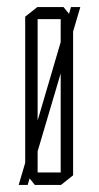

<svg xmlns="http://www.w3.org/2000/svg" viewBox="-20 -521 279 541"><path d="M33 0V-1L180 -501H206V-500L58 0ZM86 -467V-501H159L186 -468V-467ZM78 0 51 -34V-35H151V0ZM51 -35V-474L85 -501H86V-35ZM151 0V-467H186V-27L152 0Z"/></svg>

Font: Foldit ExtraLight
Style: Regular
Weight: 250
Version: Version 1.003